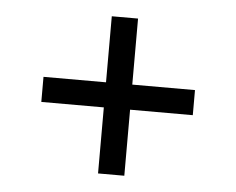

<svg xmlns="http://www.w3.org/2000/svg" viewBox="-38 -624 600 488"><g transform="rotate(5 262.0 -379.5)"><path d="M228.5 -179.5V-348H69V-412H228.5V-580.5H295.5V-412H455.5V-348H295.5V-179.5Z"/></g></svg>

Font: Encode Sans SC SemiCondensed
Style: Regular
Weight: 400
Width: 4
Designer: Multiple Designers
Foundry: Impallari Type
Version: Version 3.002